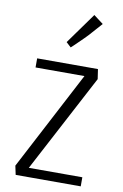

<svg xmlns="http://www.w3.org/2000/svg" viewBox="-98 -961 650 1016"><g transform="rotate(10 226.5 -452.5)"><path d="M204.6 -738.8 324.2 -905.3 376 -866.2 328.6 -813Q318.4 -800.3 293.9 -775.9Q269.5 -751.5 250 -732.9L230.5 -714.8ZM410.6 -48.8V0H61L50.8 -47.9L328.6 -578.1H65.9V-627H392.6L400.4 -574.2L123 -48.8Z"/></g></svg>

Font: Anaheim
Style: Regular
Weight: 400
Designer: vernon adams
Foundry: vernon adams
Version: Version 1.002; ttfautohint (v0.93.5-3d13) -l 8 -r 50 -G 200 